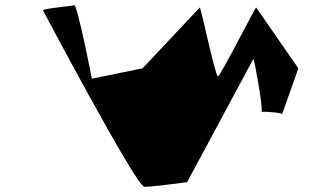

<svg xmlns="http://www.w3.org/2000/svg" viewBox="-20 -722 1278 742"><path d="M146 -682C146 -682 507 0 538 0C569 0 703 -18 703 -18L959 -494C962 -500 997 -305 991 -290C1003 -291 1073 -287 1070 -280L1133 -458L970 -693C969 -699 832 -427 822 -427C812 -427 755 -699 752 -693L531 -458L335 -418C334 -424 279 -704 267 -702C256 -698 144 -689 146 -682ZM991 -290C991 -289 989 -289 989 -289C988 -289 989 -290 991 -290Z"/></svg>

Font: Ampere
Style: ExtIta
Weight: 400
Version: Version 1